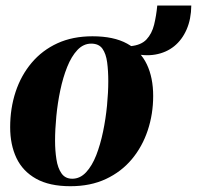

<svg xmlns="http://www.w3.org/2000/svg" viewBox="-20 -646 698 680"><path d="M307.5 -517.5Q383 -517.5 430.2 -491.5Q477.5 -465.5 500 -418.2Q522.5 -371 522.5 -306Q522.5 -242 503.2 -184.2Q484 -126.5 446.8 -82Q409.5 -37.5 355 -12Q300.5 13.5 229.5 13.5Q155 13.5 107.8 -13Q60.5 -39.5 38.2 -86.5Q16 -133.5 16 -195.5Q16 -262 35.2 -320.5Q54.5 -379 92 -423.5Q129.5 -468 183.5 -492.8Q237.5 -517.5 307.5 -517.5ZM303 -491.5Q275.5 -491.5 254.2 -469Q233 -446.5 218 -409Q203 -371.5 193.5 -326.2Q184 -281 179.5 -234.2Q175 -187.5 175 -147.5Q175 -113 179.8 -82Q184.5 -51 197.8 -32Q211 -13 236 -13Q263.5 -13 284.8 -35.8Q306 -58.5 320.8 -96.2Q335.5 -134 345 -179.8Q354.5 -225.5 359 -272Q363.5 -318.5 363.5 -358.5Q363.5 -395 359.5 -425.2Q355.5 -455.5 342.8 -473.5Q330 -491.5 303 -491.5ZM537 -626.5H657.5Q657 -578.5 641 -541.8Q625 -505 596.8 -482.2Q568.5 -459.5 530 -452.8Q491.5 -446 445.5 -458.5L442 -482.5Q480 -486 499 -506.5Q518 -527 525.8 -558.5Q533.5 -590 537 -626.5Z"/></svg>

Font: Merriweather 144pt ExtraBold
Style: Italic
Weight: 800
Italic angle: -7.8°
Version: Version 2.101